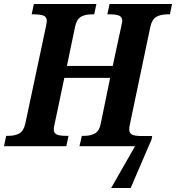

<svg xmlns="http://www.w3.org/2000/svg" viewBox="-41 -734 884 964"><path d="M637 0H358L370 -52H382Q415 -52 436.5 -64.5Q458 -77 465 -114L512 -343H282L233 -110Q229 -96 229 -86Q229 -65 244.5 -58.5Q260 -52 291 -52H303L292 0H-21L-10 -52H2Q35 -52 56.5 -64.5Q78 -77 86 -113L188 -593Q194 -623 194 -628Q194 -649 177.5 -655.5Q161 -662 129 -662H118L129 -714H443L432 -662H420Q386 -662 365 -649.5Q344 -637 336 -600L295 -403H525L567 -598Q573 -626 573 -628Q573 -649 557 -655.5Q541 -662 510 -662H498L509 -714H823L812 -662H801Q766 -662 744 -649.5Q722 -637 714 -600L611 -109Q608 -96 608 -85Q608 -65 622.5 -58Q637 -51 672 -51H723L720 -34L615 210H517Z"/></svg>

Font: Noto Serif Narrow
Style: Bold Italic
Weight: 700
Width: 4
Italic angle: -12°
Designer: Monotype Design Team
Foundry: Monotype Imaging Inc.
Version: Version 1.001